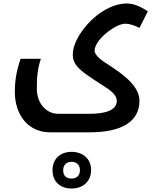

<svg xmlns="http://www.w3.org/2000/svg" viewBox="-20 -518 908 1100"><path d="M266 240H495C678 240 779 178 779 59C779 14 752 -31 698 -77C671 -100 640 -122 606 -144C565 -169 522 -201 522 -227C522 -265 565 -317 624 -354C652 -372 677 -382 698 -382C724 -382 755 -371 779 -358L827 -453C778 -485 742 -498 706 -498C617 -498 514 -432 447 -336C414 -288 397 -244 397 -204C397 -163 418 -131 478 -89C508 -68 538 -48 570 -28C617 1 649 27 649 60C649 114 583 134 494 134H314C244 134 191 73 191 -9C191 -81 196 -126 214 -181H98C76 -119 65 -59 65 8C65 142 143 240 266 240ZM390 562C458 562 502 519 502 456C502 393 456 352 390 352C324 352 281 393 281 457C281 521 323 562 390 562ZM390 505C358 505 342 488 342 457C342 427 361 409 390 409C419 409 438 427 438 457C438 487 419 505 390 505Z"/></svg>

Font: Noto Kufi Arabic SemiBold
Style: Regular
Weight: 600
Designer: Monotype Design Team, David Williams, Khaled Hosny
Foundry: Google LLC
Version: Version 2.109